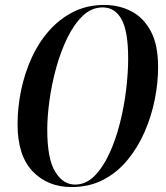

<svg xmlns="http://www.w3.org/2000/svg" viewBox="-20 -745 671 776"><path d="M269 11Q173 11 112 -52.5Q51 -116 51 -243Q51 -312 65.5 -381Q80 -450 108 -511.5Q136 -573 178.5 -621Q221 -669 276.5 -697Q332 -725 401 -725Q461 -725 510.5 -699.5Q560 -674 589.5 -619Q619 -564 619 -473Q619 -410 605.5 -342.5Q592 -275 564.5 -212Q537 -149 495.5 -98.5Q454 -48 397.5 -18.5Q341 11 269 11ZM283 1Q327 1 361.5 -33.5Q396 -68 422 -124.5Q448 -181 465 -248.5Q482 -316 490 -384Q498 -452 498 -508Q498 -618 471.5 -666.5Q445 -715 395 -715Q350 -715 314.5 -681Q279 -647 252 -591.5Q225 -536 207 -470.5Q189 -405 180 -339.5Q171 -274 171 -221Q171 -103 203 -51Q235 1 283 1Z"/></svg>

Font: Noto Serif Display ExtraCondensed SemiBold
Style: Italic
Weight: 600
Width: 2
Italic angle: -12°
Designer: Monotype Design Team
Foundry: Monotype Imaging Inc.
Version: Version 2.009